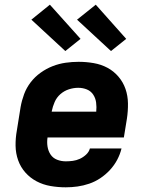

<svg xmlns="http://www.w3.org/2000/svg" viewBox="-20 -792 640 820"><path d="M261 8Q228 8 196 2.5Q164 -3 136.5 -17.5Q109 -32 88.5 -55Q68 -78 57.5 -107.5Q47 -137 46.5 -169.5Q46 -202 52 -235L68 -335Q73 -363 83 -390Q93 -417 111 -440.5Q129 -464 153.5 -481.5Q178 -499 205 -509.5Q232 -520 260 -524Q288 -528 316 -528Q348 -528 380 -522.5Q412 -517 439 -502.5Q466 -488 486 -464.5Q506 -441 516 -412Q526 -383 526.5 -350.5Q527 -318 522 -285L509 -205H183Q180 -185 183 -166Q186 -147 196 -132Q206 -117 223.5 -110Q241 -103 261 -103Q276 -103 291 -105Q306 -107 320.5 -113.5Q335 -120 347.5 -131.5Q360 -143 364 -158H499Q493 -133 480.5 -109.5Q468 -86 449.5 -66Q431 -46 408.5 -31Q386 -16 361 -7.5Q336 1 311 4.5Q286 8 261 8ZM391 -315Q393 -335 390.5 -354Q388 -373 378 -388Q368 -403 351 -410Q334 -417 314 -417Q294 -417 274 -410.5Q254 -404 238 -390Q222 -376 213.5 -356.5Q205 -337 201 -317V-315ZM454 -574 309 -708 389 -772 519 -626ZM259 -574 114 -708 193 -772 324 -626Z"/></svg>

Font: Iosevka SS04 Hv Ex Obl
Style: Regular
Weight: 900
Width: 7
Italic angle: -9°
Monospace: yes
Designer: Belleve Invis
Foundry: Belleve Invis
Version: Version 19.0.0; ttfautohint (v1.8.4)